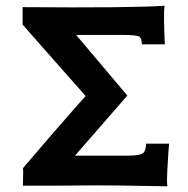

<svg xmlns="http://www.w3.org/2000/svg" viewBox="-20 -648 656 671"><path d="M491 -146H571Q568 -116 566 -74Q562 -12 565 3Q355 -1 276 0Q232 1 60 1Q62 -62 60 -60L168 -186Q278 -312 279 -312Q280 -312 255.5 -339.5Q231 -367 181.5 -423Q132 -479 59 -562V-623Q448 -620 555 -628Q551 -603 556 -493H476L474 -509Q474 -512 468 -519Q462 -526 404 -526H246L425 -314L242 -104H429Q474 -104 483 -116Q489 -124 491 -146Z"/></svg>

Font: GFS Neohellenic Rg
Style: Bold
Weight: 700
Designer: Designed by Takis Katsoulidis and George D. Matthiopoulos.
Foundry: Designed by Takis Katsoulidis and George D. Matthiopoulos.
Version: Version 1.0